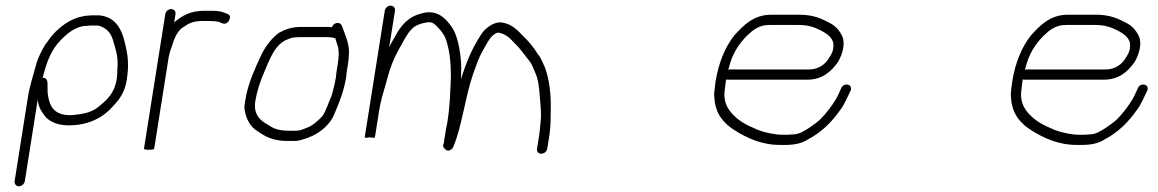

<svg xmlns="http://www.w3.org/2000/svg" viewBox="-20 -522 4083 677"><path d="M67.5 117 113.2 -172C114.4 -144.6 126.9 -128.1 140.4 -110C157.7 -91.5 184.5 -80 222.2 -80C292 -80 343.9 -107 379.6 -149C403.2 -172.5 420.7 -200.2 427 -240C433 -278 432.7 -310.1 427.2 -339C415.9 -397.9 401.6 -460.7 330.1 -468H311.1C302.5 -468 295.7 -467.7 291 -467C285.6 -467 278.5 -466 269.5 -464C227.2 -455.2 192.6 -428.9 166.4 -400C154.7 -387.1 149.8 -377.2 139.8 -365C127.8 -345.1 114.4 -320.2 107.9 -296C97.8 -258.5 84.8 -219.9 78.2 -178L31.5 117C30 126.2 37.4 135 46.6 135C55.8 135 66 126.2 67.5 117ZM130.3 -248 134.8 -264C147.7 -311.9 163.2 -348.1 191.9 -378C214.9 -402 245.8 -431 288.3 -431C292.4 -431.7 298.1 -432 305.4 -432H323.4C326.8 -432 331.2 -430.8 336.9 -428.5C362 -418.1 373.5 -400.2 380.2 -374C387.6 -349.7 395.7 -323.7 394.7 -295L393.9 -277L393.3 -261C393.3 -256.3 392.5 -249.3 391 -240C384.1 -196.5 359.1 -171 331.6 -149C313.2 -131.6 286.3 -122.4 258.8 -119L242.5 -117C237.8 -116.3 232.7 -116 227.4 -116C168.9 -116 153.1 -149 147.9 -195L147.7 -213C147.6 -229.3 150 -248 130.3 -248Z M562.8 -472 487.7 2C487.3 4.7 493 6 505 6C517 6 523.3 4.7 523.7 2C540.4 -103.7 557.2 -209.3 573.9 -315C574.9 -321.7 576.2 -327.3 577.6 -332C579.1 -341.7 583.2 -349.8 585.7 -358C594.4 -386.9 606.9 -417.8 630.9 -429C648.1 -441.9 666.4 -448 694 -448H718C731.4 -448 744.6 -446.9 754.3 -444L763.7 -440C784.8 -430.3 801.9 -467 781.9 -473L771.5 -477C758.3 -482.9 742.5 -484 723.7 -484H699.7C652.1 -484 621.8 -466.9 594.2 -443L598.8 -472C600.4 -482.1 593.4 -490 583.6 -490C573.8 -490 564.4 -482.1 562.8 -472Z M1162.3 -387C1163.2 -384.3 1164.1 -381.3 1164.9 -378L1170.3 -362C1175.9 -345.8 1175 -321.8 1171.2 -298L1167.4 -274C1166 -265.3 1165 -257 1164.4 -249C1163.4 -242.3 1161.9 -235 1160 -227L1153.8 -201C1151.9 -193 1149.8 -186.3 1147.7 -181C1138.5 -161.1 1129.8 -130.7 1116.9 -113C1103.6 -98.3 1080.6 -76.6 1060.2 -71C1050.5 -66.5 1036.8 -61 1023.7 -61H997.7C972 -61 947.4 -66.4 933.2 -77L913.1 -89C891 -103.7 873.9 -125.7 880 -164C882 -172.7 883.7 -181.3 885.1 -190C889.4 -207.9 895.2 -226.1 901.5 -243C923 -291.3 939.7 -351.3 980.1 -376.5C986.9 -380.7 1008.2 -390 1017.8 -390C1023.2 -390.7 1028.3 -391 1032.9 -391H1132.9C1145.1 -391 1153.2 -389.7 1162.3 -387ZM1150.5 -426C1146.6 -426.7 1143 -427 1139.6 -427H1038.6C1010.1 -427 985.7 -418.4 964.5 -407C936.6 -386.8 913.6 -355.9 897.8 -321C879.6 -280.7 860.2 -239.2 849.4 -192C846.2 -172 840.1 -152.4 842.5 -136C847.8 -101 862.7 -74.2 890.2 -58C915.9 -39.8 945.2 -25 992 -25H1018C1027.3 -25 1036.9 -26.7 1046.8 -30C1094.3 -42.4 1142.9 -75.8 1160.6 -124C1177 -162.6 1192.9 -201.4 1200.6 -250C1201.2 -258 1202.1 -266 1203.4 -274L1207.2 -298C1208.4 -305.3 1209.1 -312.3 1209.5 -319L1210.7 -339C1209.9 -373 1197.2 -397.6 1188.2 -424L1184.6 -433C1177.6 -446.7 1154.8 -442.2 1150.5 -426Z M1336.7 -484C1313.1 -335.3 1289.6 -186.7 1266 -38C1265.4 -34.1 1281.9 -37.5 1284 -38C1286.2 -37.4 1301.4 -34.2 1302 -38C1306.9 -69 1311.8 -100 1316.7 -131C1323 -170.2 1328.9 -185.7 1341.4 -230C1355.8 -285.6 1368.4 -316.8 1391.5 -357C1404.1 -378.8 1414.8 -402.7 1431.4 -419C1442.3 -432.2 1465.9 -440.3 1485.2 -443C1505.6 -446.3 1512.3 -436.7 1523.5 -426C1537.1 -411.4 1548.6 -397.4 1554.6 -376C1566.1 -339.1 1569.8 -297.9 1569.9 -252C1567.9 -200.3 1566.5 -148.5 1557.6 -92C1555 -80 1553 -69.3 1551.5 -60L1544.4 -15C1540.3 -10.3 1541.7 -4.3 1548.5 3C1558.2 14.5 1573 8.3 1578.9 -5.5C1608.4 -74.9 1621.4 -185.3 1648.5 -262C1661.3 -297.6 1667.3 -316.4 1681 -341C1688.3 -352.9 1697.8 -372.2 1705.7 -383C1710.5 -391.6 1725.9 -407 1737.5 -407C1766.2 -402.1 1781.2 -383.7 1797.1 -367C1814.8 -350.8 1832.7 -323.6 1847.5 -306C1855.2 -296.8 1862.1 -277.7 1867.1 -266C1877.4 -244.5 1880.8 -215.1 1883 -186C1885.3 -155 1890.7 -117.8 1885 -82C1884.4 -70.6 1883.1 -57.4 1881.1 -45L1873.7 2C1872 12.3 1878.1 20 1888.3 20C1898.5 20 1908 12.4 1909.7 2L1917.1 -45C1922.6 -79.6 1921.2 -108.4 1922 -139C1923.3 -191.8 1916.1 -245.7 1901.1 -285C1894.6 -298.7 1886.4 -320.7 1876.4 -331C1864.1 -351.9 1843.3 -377.6 1825.4 -394C1806.1 -414.3 1783.8 -439.5 1746.2 -443C1717.8 -445 1686.4 -418.4 1675 -398C1645.7 -353.4 1625 -305.6 1605.5 -243L1605.7 -257C1606.5 -274.3 1606.4 -289 1605.7 -301C1603 -343.5 1593.2 -397.8 1573.5 -426C1552 -456.8 1520.2 -493 1460.9 -473C1419.6 -462.4 1392.6 -431.1 1373.4 -394L1359.6 -370C1357.5 -365.3 1355.1 -360.3 1352.2 -355L1372.7 -484C1374.3 -494.1 1367.3 -502 1357.5 -502C1347.7 -502 1338.3 -494.1 1336.7 -484Z M2547.7 -276C2548.8 -278.7 2549.5 -280.7 2549.7 -282C2561.7 -331.8 2584.3 -366.3 2613.7 -396C2635.2 -416.1 2655.7 -434 2692.7 -434H2795.7C2828 -434 2850.4 -426.7 2871.4 -416C2892.5 -405.3 2923.5 -388.3 2918.2 -355C2918.7 -344 2910.3 -327.9 2904.7 -320C2890.8 -295.1 2865.9 -277 2831.9 -277H2551.9C2551.2 -277 2549.8 -276.7 2547.7 -276ZM2540.3 -242C2542.2 -241.3 2544.2 -241 2546.2 -241H2826.2C2878.7 -241 2910.6 -268.7 2935.1 -304C2951 -331 2961.2 -369 2949.9 -394C2941.7 -412.1 2927.2 -429.4 2909.5 -439C2879.9 -455.1 2849 -470 2801.4 -470H2698.4C2637.1 -470 2601 -432.4 2568.9 -397C2536.5 -355.7 2513.6 -300.5 2502.9 -233C2501.5 -224.3 2500.4 -215.3 2499.6 -206C2497.9 -195.3 2497.7 -185.7 2499 -177C2502.2 -120.1 2532.2 -86.4 2572.2 -61.5C2612.1 -36.8 2663.9 -11 2729.7 -11H2749.7C2782.3 -11 2809 -17 2829.9 -31C2876.9 -55.6 2913 -91.9 2943.4 -135C2958.5 -155.3 2967.5 -178.7 2979 -202C2989.2 -224.9 2955.7 -232.6 2946.6 -212C2940.7 -200.1 2934.8 -184.5 2927.2 -172C2912.2 -147 2893 -122 2873.2 -102C2865.1 -93.6 2844.6 -79.1 2834.4 -72C2815 -60.8 2800.5 -48 2773.6 -48C2768.2 -47.3 2762.1 -47 2755.4 -47H2735.4C2729.4 -47 2724.2 -47.3 2719.6 -48C2689.2 -51.9 2662.7 -58.2 2639.1 -70C2617.1 -79 2595.4 -90.5 2579.5 -104C2553 -126.5 2527.6 -155.5 2535.9 -208C2536.7 -216.7 2537.6 -225 2538.9 -233Z M3593.7 -276C3594.8 -278.7 3595.5 -280.7 3595.7 -282C3607.7 -331.8 3630.3 -366.3 3659.7 -396C3681.2 -416.1 3701.7 -434 3738.7 -434H3841.7C3874 -434 3896.4 -426.7 3917.4 -416C3938.5 -405.3 3969.5 -388.3 3964.2 -355C3964.7 -344 3956.3 -327.9 3950.7 -320C3936.8 -295.1 3911.9 -277 3877.9 -277H3597.9C3597.2 -277 3595.8 -276.7 3593.7 -276ZM3586.3 -242C3588.2 -241.3 3590.2 -241 3592.2 -241H3872.2C3924.7 -241 3956.6 -268.7 3981.1 -304C3997 -331 4007.2 -369 3995.9 -394C3987.7 -412.1 3973.2 -429.4 3955.5 -439C3925.9 -455.1 3895 -470 3847.4 -470H3744.4C3683.1 -470 3647 -432.4 3614.9 -397C3582.5 -355.7 3559.6 -300.5 3548.9 -233C3547.5 -224.3 3546.4 -215.3 3545.6 -206C3543.9 -195.3 3543.7 -185.7 3545 -177C3548.2 -120.1 3578.2 -86.4 3618.2 -61.5C3658.1 -36.8 3709.9 -11 3775.7 -11H3795.7C3828.3 -11 3855 -17 3875.9 -31C3922.9 -55.6 3959 -91.9 3989.4 -135C4004.5 -155.3 4013.5 -178.7 4025 -202C4035.2 -224.9 4001.7 -232.6 3992.6 -212C3986.7 -200.1 3980.8 -184.5 3973.2 -172C3958.2 -147 3939 -122 3919.2 -102C3911.1 -93.6 3890.6 -79.1 3880.4 -72C3861 -60.8 3846.5 -48 3819.6 -48C3814.2 -47.3 3808.1 -47 3801.4 -47H3781.4C3775.4 -47 3770.2 -47.3 3765.6 -48C3735.2 -51.9 3708.7 -58.2 3685.1 -70C3663.1 -79 3641.4 -90.5 3625.5 -104C3599 -126.5 3573.6 -155.5 3581.9 -208C3582.7 -216.7 3583.6 -225 3584.9 -233Z"/></svg>

Font: CiSf OpenHand
Style: Obl
Weight: 400
Foundry: Cannot Into Space Fonts
Version: Version 0.7892